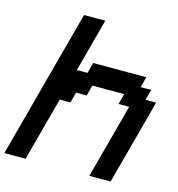

<svg xmlns="http://www.w3.org/2000/svg" viewBox="-125 -983 1009 1091"><g transform="rotate(15 379.5 -437.5)"><path d="M500 0H625Q647.5 -83 692.1 -250Q736.8 -417 758.8 -500H696.3L713.4 -562.5H650.9L667.5 -625H355L338.4 -562.5H275.9L359.4 -875H234.4Q195.3 -729 117.2 -437.5Q39.1 -146 0 0H125Q141.6 -62.5 175 -187.5Q208.5 -312.5 225.6 -375H288.1L304.7 -437.5H367.2L383.8 -500H571.3L554.7 -437.5H617.2Z"/></g></svg>

Font: Faithful 32x
Style: Oblique
Weight: 400
Foundry: Faithful Resource Pack
Version: Version 1.0; January 27, 2023